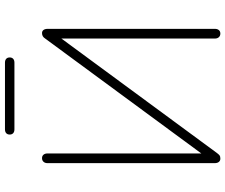

<svg xmlns="http://www.w3.org/2000/svg" viewBox="-87 -813 906 772"><g transform="rotate(-90 366.0 -427.0)"><path d="M96 -17V-689Q96 -699 101.5 -705Q107 -711 116 -711Q125 -711 130 -705Q135 -699 135 -689V-42H114L596 -697Q601 -705 606.5 -708Q612 -711 619 -711Q627 -711 631.5 -705Q636 -699 636 -688V-16Q636 -6 631 0Q626 6 617 6Q608 6 602.5 0Q597 -6 597 -16V-663H619L137 -8Q131 0 127 3Q123 6 114 6Q106 6 101 0Q96 -6 96 -17ZM211 -841Q211 -850 216.5 -855Q222 -860 232 -860H500Q510 -860 515.5 -855Q521 -850 521 -841Q521 -832 515.5 -827Q510 -822 500 -822H232Q222 -822 216.5 -827Q211 -832 211 -841Z"/></g></svg>

Font: SN Pro Thin
Style: Regular
Weight: 200
Designer: Tobias Whetton
Foundry: Supernotes
Version: Version 1.003;Glyphs 3.3 (3324)